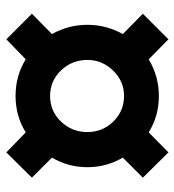

<svg xmlns="http://www.w3.org/2000/svg" viewBox="8 -646 566 623"><g transform="rotate(-90 291.5 -335.0)"><path d="M408 -335Q408 -385 374 -420.5Q340 -456 291 -456Q242 -456 208 -420.5Q174 -385 174 -335Q174 -286 208 -251Q242 -216 291 -216Q339 -216 373.5 -251.5Q408 -287 408 -335ZM26 -515 108 -598 173 -535Q226 -568 291 -568Q357 -568 410 -535L475 -598L558 -515L492 -450Q522 -396 522 -335Q522 -274 492 -220L558 -155L475 -72L410 -136Q355 -103 291 -103Q226 -103 173 -136L108 -72L26 -155L91 -220Q60 -273 60 -335Q60 -397 91 -450Z"/></g></svg>

Font: Roundo SemiBold
Style: Regular
Weight: 600
Designer: Namrata Goyal (Gurmukhi), Shiva Nallaperumal (Latin)
Foundry: Indian Type Foundry
Version: Version 1.000;PS 1.0;hotconv 1.0.88;makeotf.lib2.5.647800